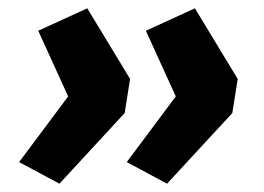

<svg xmlns="http://www.w3.org/2000/svg" viewBox="-20 -500 636 462"><path d="M123 -58 26 -110 144 -268 72 -426 190 -480 293 -310 280 -228ZM382 -58 285 -110 403 -268 331 -426 449 -480 552 -310 539 -228Z"/></svg>

Font: Nunito Sans 7pt SemiExpanded ExtraBold
Style: Italic
Weight: 800
Width: 6
Italic angle: -9°
Designer: Vernon Adams
Foundry: Vernon Adams
Version: Version 3.101;gftools[0.9.27]